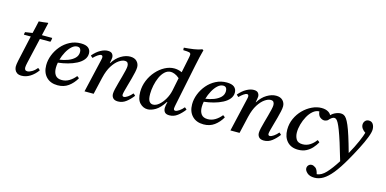

<svg xmlns="http://www.w3.org/2000/svg" viewBox="-88 -1264 4079 2030"><g transform="rotate(15 1951.5 -249.5)"><path d="M348 -413H233L170 -139Q161 -100 161 -83Q161 -67 168 -57.5Q175 -48 193 -48Q214 -48 243 -65.5Q272 -83 295 -112Q308 -103 318 -92Q283 -43 238 -15Q193 13 145 13Q113 13 94.5 0Q76 -13 69 -31.5Q62 -50 62 -66Q62 -77 64 -93Q66 -109 71 -132L133 -413H58Q58 -421 59 -428Q60 -435 63 -442L142 -454Q149 -483 157.5 -519.5Q166 -556 173 -589Q197 -591 222.5 -593.5Q248 -596 272 -600L275 -596Q268 -566 261 -535.5Q254 -505 243 -457H356Q356 -445 354 -434.5Q352 -424 348 -413Z M774 -398Q774 -359 749 -328.5Q724 -298 681.5 -276Q639 -254 587 -240Q535 -226 481 -220Q475 -189 475 -162Q475 -112 497 -82.5Q519 -53 568 -53Q611 -53 649 -76Q687 -99 716 -136Q732 -127 739 -117Q705 -59 656 -23.5Q607 12 539 12Q460 12 414.5 -35.5Q369 -83 369 -163Q369 -219 391 -275Q413 -331 452.5 -377.5Q492 -424 546.5 -452Q601 -480 665 -480Q721 -480 747.5 -458Q774 -436 774 -398ZM489 -255Q536 -261 579.5 -277.5Q623 -294 651 -321.5Q679 -349 679 -389Q679 -411 669 -424.5Q659 -438 637 -438Q606 -438 577 -411.5Q548 -385 525 -343Q502 -301 489 -255Z M974 -182 932 0H832L914 -355Q921 -384 921 -393Q921 -417 903 -417Q889 -417 866.5 -401.5Q844 -386 822 -363Q815 -368 809.5 -373Q804 -378 799 -384Q839 -431 881.5 -454.5Q924 -478 961 -478Q995 -478 1009 -461Q1023 -444 1023 -421Q1023 -409 1019.5 -392.5Q1016 -376 1013 -358H1016Q1054 -419 1105.5 -449.5Q1157 -480 1205 -480Q1253 -480 1278.5 -453.5Q1304 -427 1304 -389Q1304 -368 1296.5 -333Q1289 -298 1278 -258Q1267 -218 1256 -179.5Q1245 -141 1237.5 -111.5Q1230 -82 1230 -70Q1230 -63 1234 -57Q1238 -51 1248 -51Q1265 -51 1291 -69Q1317 -87 1338 -113Q1351 -104 1361 -93Q1327 -48 1287.5 -18Q1248 12 1200 12Q1163 12 1146 -6.5Q1129 -25 1129 -53Q1129 -73 1136.5 -106Q1144 -139 1155 -178Q1166 -217 1176.5 -255.5Q1187 -294 1194.5 -326Q1202 -358 1202 -376Q1202 -396 1193 -409Q1184 -422 1161 -422Q1132 -422 1096 -397Q1060 -372 1027.5 -321Q995 -270 976 -190Z M1708 -117H1703Q1656 -44 1609 -16.5Q1562 11 1523 11Q1475 11 1438.5 -27Q1402 -65 1402 -147Q1402 -212 1426.5 -272Q1451 -332 1492.5 -379Q1534 -426 1585 -453Q1636 -480 1688 -480Q1708 -480 1729.5 -475.5Q1751 -471 1772 -461L1804 -617Q1807 -631 1809 -643Q1811 -655 1811 -662Q1811 -681 1793.5 -685.5Q1776 -690 1728 -691Q1727 -698 1726.5 -704.5Q1726 -711 1727 -718Q1781 -722 1832.5 -729.5Q1884 -737 1921 -752L1934 -745Q1924 -708 1913.5 -664Q1903 -620 1892 -565L1799 -111Q1798 -104 1795.5 -92.5Q1793 -81 1793 -72Q1793 -50 1811 -50Q1828 -50 1854 -68Q1880 -86 1901 -112Q1914 -103 1924 -92Q1890 -47 1850.5 -17Q1811 13 1763 13Q1727 13 1712 -4.5Q1697 -22 1697 -51Q1697 -65 1700 -80Q1703 -95 1708 -117ZM1728 -249 1757 -392Q1728 -417 1703.5 -426Q1679 -435 1662 -435Q1625 -435 1596 -408Q1567 -381 1548 -338.5Q1529 -296 1519 -247Q1509 -198 1509 -154Q1509 -97 1524.5 -74.5Q1540 -52 1566 -52Q1599 -52 1632 -80Q1665 -108 1691 -153Q1717 -198 1728 -249Z M2371 -398Q2371 -359 2346 -328.5Q2321 -298 2278.5 -276Q2236 -254 2184 -240Q2132 -226 2078 -220Q2072 -189 2072 -162Q2072 -112 2094 -82.5Q2116 -53 2165 -53Q2208 -53 2246 -76Q2284 -99 2313 -136Q2329 -127 2336 -117Q2302 -59 2253 -23.5Q2204 12 2136 12Q2057 12 2011.5 -35.5Q1966 -83 1966 -163Q1966 -219 1988 -275Q2010 -331 2049.5 -377.5Q2089 -424 2143.5 -452Q2198 -480 2262 -480Q2318 -480 2344.5 -458Q2371 -436 2371 -398ZM2086 -255Q2133 -261 2176.5 -277.5Q2220 -294 2248 -321.5Q2276 -349 2276 -389Q2276 -411 2266 -424.5Q2256 -438 2234 -438Q2203 -438 2174 -411.5Q2145 -385 2122 -343Q2099 -301 2086 -255Z M2571 -182 2529 0H2429L2511 -355Q2518 -384 2518 -393Q2518 -417 2500 -417Q2486 -417 2463.5 -401.5Q2441 -386 2419 -363Q2412 -368 2406.5 -373Q2401 -378 2396 -384Q2436 -431 2478.5 -454.5Q2521 -478 2558 -478Q2592 -478 2606 -461Q2620 -444 2620 -421Q2620 -409 2616.5 -392.5Q2613 -376 2610 -358H2613Q2651 -419 2702.5 -449.5Q2754 -480 2802 -480Q2850 -480 2875.5 -453.5Q2901 -427 2901 -389Q2901 -368 2893.5 -333Q2886 -298 2875 -258Q2864 -218 2853 -179.5Q2842 -141 2834.5 -111.5Q2827 -82 2827 -70Q2827 -63 2831 -57Q2835 -51 2845 -51Q2862 -51 2888 -69Q2914 -87 2935 -113Q2948 -104 2958 -93Q2924 -48 2884.5 -18Q2845 12 2797 12Q2760 12 2743 -6.5Q2726 -25 2726 -53Q2726 -73 2733.5 -106Q2741 -139 2752 -178Q2763 -217 2773.5 -255.5Q2784 -294 2791.5 -326Q2799 -358 2799 -376Q2799 -396 2790 -409Q2781 -422 2758 -422Q2729 -422 2693 -397Q2657 -372 2624.5 -321Q2592 -270 2573 -190Z M3171 12Q3094 12 3050.5 -36Q3007 -84 3007 -165Q3007 -230 3033 -287Q3059 -344 3102 -387Q3145 -430 3197 -454.5Q3249 -479 3300 -479Q3347 -479 3378 -459Q3409 -439 3409 -408Q3409 -387 3395 -373Q3381 -359 3358 -359Q3336 -359 3313 -376.5Q3290 -394 3285 -438Q3248 -437 3216.5 -410Q3185 -383 3162 -341Q3139 -299 3126 -252Q3113 -205 3113 -163Q3113 -120 3132 -88Q3151 -56 3203 -56Q3246 -56 3282.5 -79Q3319 -102 3346 -140Q3362 -132 3370 -121Q3351 -87 3323.5 -56.5Q3296 -26 3258.5 -7Q3221 12 3171 12Z M3430 211Q3480 207 3528.5 155.5Q3577 104 3634 14Q3601 -101 3576.5 -177.5Q3552 -254 3534 -301Q3516 -348 3502.5 -372.5Q3489 -397 3478 -405Q3467 -413 3457 -413Q3445 -413 3430.5 -403.5Q3416 -394 3393 -368Q3386 -373 3380.5 -378Q3375 -383 3370 -389Q3411 -442 3446.5 -459Q3482 -476 3511 -476Q3528 -476 3543.5 -469Q3559 -462 3574.5 -440.5Q3590 -419 3608 -377Q3626 -335 3648 -266Q3670 -197 3699 -93Q3745 -175 3775 -244Q3805 -313 3813 -345Q3791 -359 3776.5 -379Q3762 -399 3762 -422Q3762 -445 3777 -462.5Q3792 -480 3817 -480Q3848 -480 3863.5 -456.5Q3879 -433 3879 -398Q3879 -367 3856.5 -309Q3834 -251 3796.5 -178Q3759 -105 3715 -28Q3656 75 3606 136.5Q3556 198 3510 225.5Q3464 253 3415 253Q3363 253 3335 228Q3307 203 3307 178Q3307 158 3320.5 143.5Q3334 129 3356 129Q3373 129 3395.5 144.5Q3418 160 3430 211Z"/></g></svg>

Font: Castoro
Style: Italic
Weight: 400
Italic angle: -11°
Designer: John Hudson with Paul Hanslow, assisted by Kaja Sojewska.
Foundry: Tiro Typeworks Ltd.
Version: Version 2.04